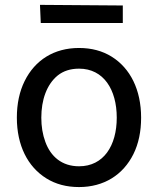

<svg xmlns="http://www.w3.org/2000/svg" viewBox="-20 -747 640 778"><path d="M300.1 11C401.3 11 478.7 -38.4 520.6 -122.5C541.5 -164.8 551.8 -213.8 551.8 -270.2C551.8 -383.5 507.8 -470.5 432.5 -517.4C394.9 -540.8 350.9 -552.6 300.1 -552.6C199.2 -552.6 121.8 -503.6 79.9 -418.7C58.9 -376.4 48.3 -326.7 48.3 -270.2C48.3 -157.7 92.3 -71 168 -24.1C205.6 -0.7 249.6 11 300.1 11ZM300.4 -73.2C230.8 -73.2 185.4 -112.6 163.7 -172.2C152.7 -202.1 147.4 -234.7 147.4 -270.2C147.4 -341.3 168.7 -404.5 214.1 -441.4C236.9 -459.5 265.6 -468.8 300.4 -468.8C399.9 -468.8 453.1 -383.9 453.1 -270.2C453.1 -157 399.9 -73.2 300.4 -73.2ZM142 -727.3 145.2 -653.8H477.6V-724.8Z"/></svg>

Font: Inter 465
Style: Regular
Weight: 400
Designer: Rasmus Andersson
Foundry: rsms
Version: Version 3.019;Glyphs 3.1.2 (3151)